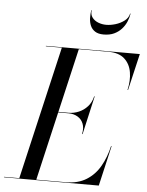

<svg xmlns="http://www.w3.org/2000/svg" viewBox="-108 -1020 819 1070"><g transform="rotate(5 302.0 -485.0)"><path d="M40 0 214 -750H309L135 0ZM-45 0V-2.5H300Q368.5 -2.5 415.5 -31.8Q462.5 -61 491.2 -111.2Q520 -161.5 534.5 -225H537.5L485.5 0ZM367.5 -278Q375 -311.5 365.2 -336Q355.5 -360.5 333.5 -373.5Q311.5 -386.5 283 -386.5H212V-389.5H283Q311.5 -389.5 339.5 -401.2Q367.5 -413 388.2 -436.2Q409 -459.5 416.5 -493H419.5L370.5 -278ZM598.5 -545Q611 -598.5 603.2 -644.5Q595.5 -690.5 564 -719Q532.5 -747.5 474 -747.5H124V-750H649.5L601.5 -545ZM438.5 -841Q408.5 -841 390.8 -852.5Q373 -864 364.8 -882.8Q356.5 -901.5 355.8 -924.2Q355 -947 358.5 -970H361Q357.5 -945.5 370 -929Q382.5 -912.5 403.8 -904.2Q425 -896 448.5 -896Q472 -896 499.8 -904.2Q527.5 -912.5 549.2 -929Q571 -945.5 576 -970H578.5Q575 -947 565.2 -924.2Q555.5 -901.5 538.5 -882.8Q521.5 -864 497 -852.5Q472.5 -841 438.5 -841Z"/></g></svg>

Font: Bodoni Moda 72pt
Style: Italic
Weight: 400
Italic angle: -13°
Designer: Owen Earl
Foundry: indestructible type
Version: Version 2.005